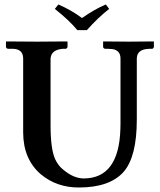

<svg xmlns="http://www.w3.org/2000/svg" viewBox="-20 -832 718 862"><path d="M327.1 -696.8Q290 -741.7 226.1 -792L242.2 -812Q302.7 -785.2 348.1 -751Q405.3 -791 455.1 -812L470.2 -792Q420.4 -753.4 370.1 -696.8ZM521 -568.8Q521 -606.9 483.4 -611.8Q475.1 -612.8 465.8 -612.8H452.1Q444.3 -614.3 442.9 -621.1V-645L444.8 -646Q445.8 -646 557.1 -645L668.9 -646L670.9 -645V-621.1Q668.9 -614.3 663.1 -612.8H648.9Q594.7 -611.3 594.2 -568.8V-294.9Q594.2 -127.9 534.7 -60.1Q472.2 9.8 334 9.8Q234.9 9.8 164.1 -48.8Q84.5 -116.7 84 -236.8V-568.8Q84 -606 49.3 -611.8Q40.5 -613.3 29.8 -612.8H16.1Q8.3 -614.3 6.8 -621.1V-645L8.8 -646Q9.8 -646 146 -645L280.8 -646L283.2 -645V-621.1Q281.2 -614.3 274.9 -612.8H261.2Q209.5 -608.4 207 -568.8V-270Q207 -163.1 227.5 -117.7Q238.3 -95.2 252.9 -80.1Q304.2 -31.7 355 -30.8Q514.2 -30.8 520.5 -253.9Q521 -266.1 521 -277.8Z"/></svg>

Font: Linux Libertine O
Style: Semibold
Weight: 700
Designer: Philipp H. Poll
Foundry: Philipp H. Poll
Version: Version 5.0.0